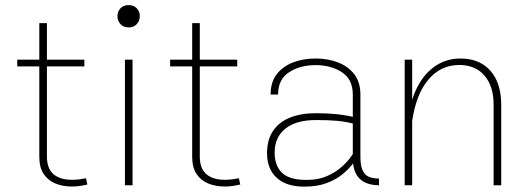

<svg xmlns="http://www.w3.org/2000/svg" viewBox="-20 -713 2027 739"><path d="M311 -26.9Q302.2 -24.9 287.1 -22.9Q272 -21 256.3 -21Q210.9 -21 185.8 -42.7Q160.6 -64.5 160.6 -110.8V-624H131.3V-108.9Q131.3 -68.8 147.9 -43.7Q164.6 -18.6 192.9 -6.8Q221.2 4.9 256.8 4.9Q272.5 4.9 287.6 2.7Q302.7 0.5 316.4 -2.9ZM46.4 -457.5H304.7V-483.4H46.4Z M432.1 -650.9Q432.1 -632.8 443.8 -620.1Q455.6 -607.4 475.1 -607.4Q494.6 -607.4 506.3 -620.1Q518.1 -632.8 518.1 -650.9Q518.1 -668.9 506.3 -681.2Q494.6 -693.4 475.1 -693.4Q455.6 -693.4 443.8 -681.2Q432.1 -668.9 432.1 -650.9ZM460.9 -483.4V0H490.2V-483.4Z M899.4 -26.9Q890.6 -24.9 875.5 -22.9Q860.4 -21 844.7 -21Q799.3 -21 774.2 -42.7Q749 -64.5 749 -110.8V-624H719.7V-108.9Q719.7 -68.8 736.3 -43.7Q752.9 -18.6 781.2 -6.8Q809.6 4.9 845.2 4.9Q860.8 4.9 876 2.7Q891.1 0.5 904.8 -2.9ZM634.8 -457.5H893.1V-483.4H634.8Z M1194.3 -487.8Q1147 -487.8 1107.7 -472.7Q1068.4 -457.5 1044.9 -427Q1021.5 -396.5 1021.5 -349.1H1050.3Q1050.3 -407.7 1092.8 -435.1Q1135.3 -462.4 1194.3 -462.4Q1253.9 -462.4 1295.9 -435.1Q1337.9 -407.7 1337.9 -349.1V-104Q1337.9 -68.8 1349.4 -45.9Q1360.8 -22.9 1383.3 -11.5Q1405.8 0 1439 0L1438.5 -25.9Q1397 -25.9 1382.1 -46.4Q1367.2 -66.9 1367.2 -106V-349.1Q1367.2 -396.5 1343.8 -427Q1320.3 -457.5 1281.2 -472.7Q1242.2 -487.8 1194.3 -487.8ZM1363.8 -122.6 1346.7 -132.8Q1340.3 -122.6 1326.7 -104.2Q1313 -85.9 1290.3 -66.7Q1267.6 -47.4 1235.4 -33.9Q1203.1 -20.5 1159.7 -20.5Q1093.3 -20.5 1065.2 -48.1Q1037.1 -75.7 1037.1 -125.5Q1037.1 -185.1 1078.6 -218Q1120.1 -251 1196.8 -251Q1244.1 -251 1278.8 -247.8Q1313.5 -244.6 1346.7 -235.4L1355.5 -258.8Q1318.4 -269 1279.5 -273.2Q1240.7 -277.3 1196.8 -277.3Q1138.2 -277.3 1095.9 -260.3Q1053.7 -243.2 1030.8 -209Q1007.8 -174.8 1007.8 -123.5Q1007.8 -63 1044.9 -28.8Q1082 5.4 1151.4 5.4Q1202.1 5.4 1239.3 -9Q1276.4 -23.4 1301.5 -44.9Q1326.7 -66.4 1341.8 -87.6Q1356.9 -108.9 1363.8 -122.6Z M1566.4 0V-332V-483.4H1537.6V0ZM1909.2 -309.1Q1909.2 -365.2 1890.6 -405Q1872.1 -444.8 1836.9 -466.3Q1801.8 -487.8 1752 -487.8Q1701.2 -487.8 1660.2 -461.9Q1619.1 -436 1591.6 -387.7Q1564 -339.4 1553.2 -271L1566.4 -247.1Q1581.5 -350.6 1628.9 -406.7Q1676.3 -462.9 1748 -462.9Q1809.6 -462.9 1844.7 -422.1Q1879.9 -381.3 1879.9 -310.1V0H1909.2Z"/></svg>

Font: Estedad-FD-VF Thin
Style: Regular
Weight: 100
Designer: Amin Abedi
Version: Version 5.0